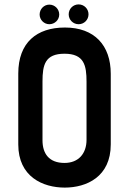

<svg xmlns="http://www.w3.org/2000/svg" viewBox="-20 -841 589 872"><path d="M483 -506C483 -635 409 -716 275 -716C147 -716 63 -648 63 -507V-185C63 -38 175 11 274 11C373 11 483 -38 483 -185ZM373 -206C373 -144 337 -101 273 -101C202 -101 173 -144 173 -204V-471C173 -547 185 -597 273 -597C362 -597 373 -544 373 -470ZM249 -775C249 -800 229 -820 204 -820C180 -820 160 -800 160 -775C160 -751 180 -731 204 -731C229 -731 249 -751 249 -775ZM337 -731C362 -731 382 -751 382 -776C382 -801 362 -821 337 -821C312 -821 292 -801 292 -776C292 -751 312 -731 337 -731Z"/></svg>

Font: Advent Pro
Style: Bold
Weight: 700
Designer: Andreas Kalpakidis
Foundry: Andreas Kalpakidis
Version: Version 2.002 2008